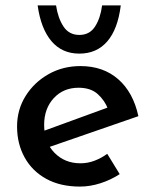

<svg xmlns="http://www.w3.org/2000/svg" viewBox="-20 -679 565 709"><path d="M275 10Q203 10 151 -18.5Q99 -47 71 -97.5Q43 -148 43 -212Q43 -274 74.5 -324.5Q106 -375 159 -405Q212 -435 277 -435Q361 -435 416.5 -386.5Q472 -338 491 -250L150 -132L126 -190L400 -290L379 -276Q367 -308 341 -331.5Q315 -355 270 -355Q214 -355 178.5 -316.5Q143 -278 143 -218Q143 -154 181 -115Q219 -76 277 -76Q304 -76 329 -85.5Q354 -95 376 -111L422 -36Q390 -15 351.5 -2.5Q313 10 275 10ZM273 -481Q209 -481 170 -527Q131 -573 119 -659H187Q194 -612 214.5 -581Q235 -550 273 -550Q311 -550 331 -581Q351 -612 357 -659H426Q415 -571 376 -526Q337 -481 273 -481Z"/></svg>

Font: Reem Kufi Fun
Style: Regular
Weight: 400
Designer: Khaled Hosny
Version: Version 1.005